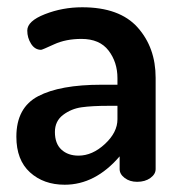

<svg xmlns="http://www.w3.org/2000/svg" viewBox="-20 -500 500 528"><path d="M206 -480Q309 -480 358.5 -424.5Q408 -369 408 -286V-35Q408 -21 393.5 -10.5Q379 0 357 0Q337 0 323 -10.5Q309 -21 309 -35V-70Q242 8 158 8Q100 8 62.5 -26Q25 -60 25 -124Q25 -204 85 -235.5Q145 -267 259 -267H303V-285Q303 -329 278.5 -361Q254 -393 204 -393Q161 -393 128.5 -378Q96 -363 93 -363Q76 -363 65.5 -379.5Q55 -396 55 -416Q55 -442 103.5 -461Q152 -480 206 -480ZM303 -172V-209H278Q233 -209 204.5 -205Q176 -201 153.5 -184Q131 -167 131 -137Q131 -105 149 -88.5Q167 -72 196 -72Q234 -72 268.5 -104Q303 -136 303 -172Z"/></svg>

Font: Dosis
Style: SemiBold
Weight: 600
Designer: Edgar Tolentino, Pablo Impallari, Igino Marini
Foundry: Edgar Tolentino, Pablo Impallari, Igino Marini
Version: Version 1.007